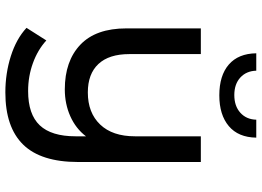

<svg xmlns="http://www.w3.org/2000/svg" viewBox="-150 -627 977 717"><g transform="rotate(90 338.5 -268.5)"><path d="M585 -530V-72Q585 67 520 133.5Q455 200 325 200Q254 200 189.5 179.5Q125 159 84 121L131 47Q166 79 215.5 97Q265 115 320 115Q407 115 448 71.5Q489 28 489 -62V-101Q460 -63 414 -42.5Q368 -22 314 -22Q208 -22 147 -80Q86 -138 86 -252V-530H182V-263Q182 -187 219 -147.5Q256 -108 325 -108Q401 -108 445 -154Q489 -200 489 -284V-530ZM179 -737H244Q245 -700 269.5 -677.5Q294 -655 335 -655Q376 -655 401 -677.5Q426 -700 427 -737H494Q493 -670 451 -634.5Q409 -599 336 -599Q262 -599 221 -634.5Q180 -670 179 -737Z"/></g></svg>

Font: Montserrat Alternates Medium
Style: Regular
Weight: 500
Designer: Julieta Ulanovsky
Foundry: Julieta Ulanovsky
Version: Version 7.200